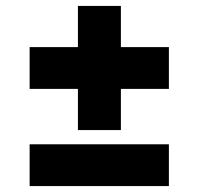

<svg xmlns="http://www.w3.org/2000/svg" viewBox="-20 -628 670 648"><path d="M388 -328V-189H243V-328H80V-469H243V-608H388V-469H550V-328ZM80 0V-141H550V0Z"/></svg>

Font: Overpass Heavy
Style: Regular
Weight: 900
Designer: Delve Withrington, Thomas Jockin
Foundry: Delve Fonts
Version: Version 3.000;DELV;Overpass